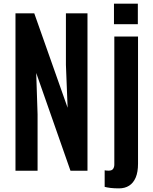

<svg xmlns="http://www.w3.org/2000/svg" viewBox="-20 -932 833 1048"><path d="M64.5 0V-859.4H167L349.1 -343.8L339.8 -578.1V-859.4H457.5V0H364.7L177.7 -533.7L185.1 -308.1V0ZM629.9 96.2Q602.5 96.2 583 93.8Q563.5 91.3 551.3 87.9V-2.4Q556.6 -1.5 561.8 -1Q566.9 -0.5 573.2 -0.5Q590.8 -0.5 597.4 -10.3Q604 -20 604 -33.7V-732.4H733.4V-38.6Q733.4 7.3 720.7 37.1Q708 66.9 684.8 81.5Q661.6 96.2 629.9 96.2ZM602.1 -799.8V-912.1H732.4V-799.8Z"/></svg>

Font: Antonio
Style: Bold
Weight: 700
Designer: Vernon Adams
Foundry: Vernon Adams
Version: Version 1.002